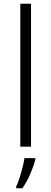

<svg xmlns="http://www.w3.org/2000/svg" viewBox="-20 -780 273 1021"><path d="M145 0H88V-760H145ZM168 68Q160 101 141.5 144Q123 187 99 221H66V212Q74 196 83 168.5Q92 141 99.5 111.5Q107 82 110 61H168Z"/></svg>

Font: Noto Sans Canadian Aboriginal Light
Style: Regular
Weight: 300
Designer: Monotype Design Team, Typotheque's Kevin King
Foundry: Monotype Imaging Inc.
Version: Version 2.004; ttfautohint (v1.8.4.7-5d5b)